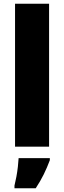

<svg xmlns="http://www.w3.org/2000/svg" viewBox="-20 -780 341 1021"><path d="M241 0H60V-760H241ZM245 72Q230 112 212.5 147.5Q195 183 170 221H57V207Q62 187 67 160.5Q72 134 75 107Q78 80 79 61H245Z"/></svg>

Font: Noto Sans Tamil SemiCondensed Black
Style: Regular
Weight: 900
Width: 4
Designer: Jelle Bosma - Monotype Design Team
Foundry: Monotype Imaging Inc.
Version: Version 2.004; ttfautohint (v1.8.4.7-5d5b)